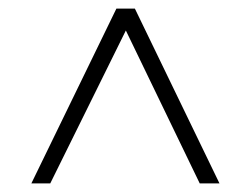

<svg xmlns="http://www.w3.org/2000/svg" viewBox="-20 -730 568 447"><path d="M53 -303 251 -710H294L491 -303H445L273 -659L97 -303Z"/></svg>

Font: Raleway Light
Style: Italic
Weight: 300
Italic angle: -12°
Designer: Matt McInerney, Pablo Impallari, Rodrigo Fuenzalida
Foundry: Matt McInerney, Pablo Impallari, Rodrigo Fuenzalida
Version: Version 4.026